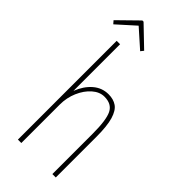

<svg xmlns="http://www.w3.org/2000/svg" viewBox="-279 -867 914 914"><g transform="rotate(45 178.5 -410.0)"><path d="M62 0V-665H85V-351Q104 -400 137.5 -429Q171 -458 215 -458Q248 -458 270.5 -442.5Q293 -427 305 -386.5Q317 -346 317 -273V0H294V-271Q294 -364 276 -400Q258 -436 209 -436Q177 -436 148.5 -411Q120 -386 102.5 -345.5Q85 -305 85 -259V0ZM-5 -709 -18 -724 80 -820H88L188 -724L176 -709L85 -790Z"/></g></svg>

Font: Inconsolata Condensed ExtraLight
Style: Regular
Weight: 200
Width: 3
Monospace: yes
Designer: Raph Levien, Cyreal, Brenton Simpson
Foundry: Raph Levien, Cyreal, Google
Version: Version 3.100; ttfautohint (v1.8.4.7-5d5b)